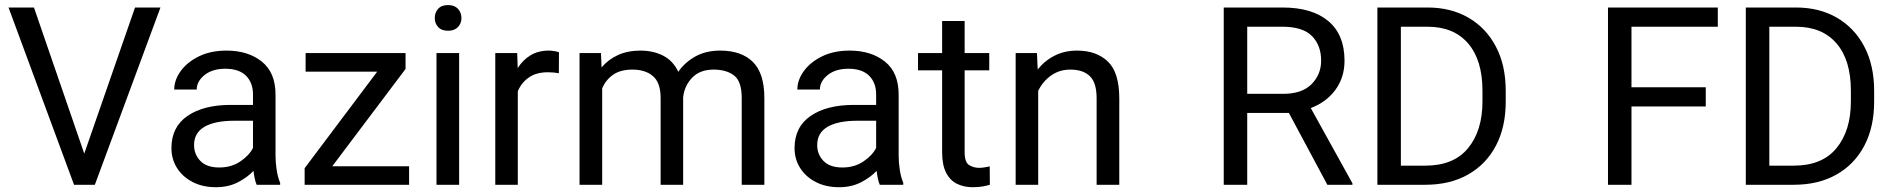

<svg xmlns="http://www.w3.org/2000/svg" viewBox="-20 -741 7595 770"><path d="M116.2 -710.9 317.9 -125 521.5 -710.9H623.5L360.4 0H276.9L14.2 -710.9Z M1009.3 0Q1004.9 -9.8 1001.7 -24.7Q998.5 -39.6 996.6 -55.7Q971.2 -28.8 933.1 -9.5Q895 9.8 846.2 9.8Q792.5 9.8 752.2 -11.2Q711.9 -32.2 689.7 -67.6Q667.5 -103 667.5 -147Q667.5 -231.9 731.9 -276.1Q796.4 -320.3 905.3 -320.3H994.6V-362.3Q994.6 -409.2 966.6 -437.3Q938.5 -465.3 883.3 -465.3Q832 -465.3 800.5 -440.2Q769 -415 769 -381.8H678.7Q678.7 -419.9 704.6 -455.8Q730.5 -491.7 777.6 -514.9Q824.7 -538.1 888.7 -538.1Q974.6 -538.1 1029.8 -494.1Q1085 -450.2 1085 -361.3V-115.2Q1085 -88.9 1089.6 -59.1Q1094.2 -29.3 1103.5 -7.8V0ZM859.4 -69.3Q908.2 -69.3 944.1 -93.8Q980 -118.2 994.6 -147.9V-256.8H919.9Q842.3 -256.8 800.3 -232.7Q758.3 -208.5 758.3 -159.2Q758.3 -121.6 783.7 -95.5Q809.1 -69.3 859.4 -69.3Z M1620.6 -74.2V0H1201.7V-66.4L1492.7 -453.6H1205.6V-528.3H1606.4V-464.4L1312.5 -74.2Z M1723.6 -668.5Q1723.6 -690.4 1737.1 -705.6Q1750.5 -720.7 1776.9 -720.7Q1802.7 -720.7 1816.7 -705.6Q1830.6 -690.4 1830.6 -668.5Q1830.6 -647.5 1816.7 -632.6Q1802.7 -617.7 1776.9 -617.7Q1750.5 -617.7 1737.1 -632.6Q1723.6 -647.5 1723.6 -668.5ZM1821.3 -528.3V0H1730.5V-528.3Z M2221.7 -531.2 2221.2 -447.3Q2201.2 -451.2 2177.2 -451.2Q2130.9 -451.2 2101.1 -430.4Q2071.3 -409.7 2056.6 -375V0H1966.3V-528.3H2054.2L2056.2 -467.8Q2076.2 -500 2107.2 -519Q2138.2 -538.1 2181.6 -538.1Q2191.4 -538.1 2204.1 -535.9Q2216.8 -533.7 2221.7 -531.2Z M2516.6 -461.9Q2468.3 -461.9 2439 -441.4Q2409.7 -420.9 2395 -387.2V0H2304.2V-528.3H2390.1L2392.6 -470.7Q2419.4 -502.4 2458.5 -520.3Q2497.6 -538.1 2548.8 -538.1Q2599.6 -538.1 2639.4 -517.8Q2679.2 -497.6 2700.2 -453.1Q2726.6 -491.2 2768.8 -514.6Q2811 -538.1 2868.2 -538.1Q2953.1 -538.1 2999.3 -492.7Q3045.4 -447.3 3045.4 -347.2V0H2954.6V-348.1Q2954.6 -414.6 2924.1 -438.2Q2893.6 -461.9 2841.8 -461.9Q2787.1 -461.9 2755.9 -429.4Q2724.6 -397 2719.7 -350.6V0H2629.4V-347.7Q2629.4 -409.7 2598.6 -435.8Q2567.9 -461.9 2516.6 -461.9Z M3508.3 0Q3503.9 -9.8 3500.7 -24.7Q3497.6 -39.6 3495.6 -55.7Q3470.2 -28.8 3432.1 -9.5Q3394 9.8 3345.2 9.8Q3291.5 9.8 3251.2 -11.2Q3210.9 -32.2 3188.7 -67.6Q3166.5 -103 3166.5 -147Q3166.5 -231.9 3231 -276.1Q3295.4 -320.3 3404.3 -320.3H3493.7V-362.3Q3493.7 -409.2 3465.6 -437.3Q3437.5 -465.3 3382.3 -465.3Q3331.1 -465.3 3299.6 -440.2Q3268.1 -415 3268.1 -381.8H3177.7Q3177.7 -419.9 3203.6 -455.8Q3229.5 -491.7 3276.6 -514.9Q3323.7 -538.1 3387.7 -538.1Q3473.6 -538.1 3528.8 -494.1Q3584 -450.2 3584 -361.3V-115.2Q3584 -88.9 3588.6 -59.1Q3593.3 -29.3 3602.5 -7.8V0ZM3358.4 -69.3Q3407.2 -69.3 3443.1 -93.8Q3479 -118.2 3493.7 -147.9V-256.8H3418.9Q3341.3 -256.8 3299.3 -232.7Q3257.3 -208.5 3257.3 -159.2Q3257.3 -121.6 3282.7 -95.5Q3308.1 -69.3 3358.4 -69.3Z M3947.3 -528.3V-459H3848.6V-130.9Q3848.6 -90.3 3866.5 -79.1Q3884.3 -67.9 3906.7 -67.9Q3918 -67.9 3930.4 -70.1Q3942.9 -72.3 3949.2 -73.7L3949.7 0Q3939 3.4 3921.6 6.6Q3904.3 9.8 3879.9 9.8Q3846.7 9.8 3818.8 -3.4Q3791 -16.6 3774.7 -47.6Q3758.3 -78.6 3758.3 -131.3V-459H3661.6V-528.3H3758.3V-656.7H3848.6V-528.3Z M4272.5 -461.9Q4229 -461.9 4195.8 -438.5Q4162.6 -415 4143.6 -377.4V0H4053.2V-528.3H4138.7L4141.6 -462.4Q4169.9 -498 4210 -518.1Q4250 -538.1 4299.3 -538.1Q4377.4 -538.1 4423.1 -494.1Q4468.8 -450.2 4468.8 -346.2V0H4377.9V-347.2Q4377.9 -409.2 4350.8 -435.5Q4323.7 -461.9 4272.5 -461.9Z M5303.2 0 5148.9 -288.1H4981.9V0H4887.7V-710.9H5123Q5242.7 -710.9 5307.4 -656.2Q5372.1 -601.6 5372.1 -497.6Q5372.1 -431.2 5336.2 -381.6Q5300.3 -332 5236.8 -307.6L5403.8 -5.9V0ZM5123 -633.8H4981.9V-364.7H5126Q5201.7 -364.7 5240 -403.6Q5278.3 -442.4 5278.3 -497.6Q5278.3 -559.1 5241.5 -596.4Q5204.6 -633.8 5123 -633.8Z M5696.3 0H5503.9V-710.9H5705.1Q5798.3 -710.9 5868.9 -670.2Q5939.5 -629.4 5979 -554.4Q6018.6 -479.5 6018.6 -376.5V-334Q6018.6 -231 5979 -156.2Q5939.5 -81.5 5867.2 -40.8Q5794.9 0 5696.3 0ZM5705.1 -633.8H5598.1V-76.7H5696.3Q5810.1 -76.7 5867.7 -147Q5925.3 -217.3 5925.3 -334V-377.4Q5925.3 -500 5867.7 -566.9Q5810.1 -633.8 5705.1 -633.8Z M6820.8 -391.1V-314H6522.9V0H6428.7V-710.9H6869.1V-633.8H6522.9V-391.1Z M7173.8 0H6981.4V-710.9H7182.6Q7275.9 -710.9 7346.4 -670.2Q7417 -629.4 7456.5 -554.4Q7496.1 -479.5 7496.1 -376.5V-334Q7496.1 -231 7456.5 -156.2Q7417 -81.5 7344.7 -40.8Q7272.5 0 7173.8 0ZM7182.6 -633.8H7075.7V-76.7H7173.8Q7287.6 -76.7 7345.2 -147Q7402.8 -217.3 7402.8 -334V-377.4Q7402.8 -500 7345.2 -566.9Q7287.6 -633.8 7182.6 -633.8Z"/></svg>

Font: Vazirmatn RD FD
Style: Regular
Weight: 400
Designer: Saber Rastikerdar
Foundry: Saber Rastikerdar
Version: Version 33.003